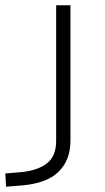

<svg xmlns="http://www.w3.org/2000/svg" viewBox="-101 -512 395 725"><path d="M-78 193 -81 143 -22 138Q42 132 76.5 104.5Q111 77 111 21V-492H165V19Q165 58 153 87.5Q141 117 118 138.5Q95 160 61.5 172Q28 184 -16 188Z"/></svg>

Font: Nunito Sans 7pt Expanded ExtraLight
Style: Regular
Weight: 250
Width: 7
Designer: Vernon Adams
Foundry: Vernon Adams
Version: Version 3.101;gftools[0.9.27]